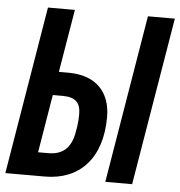

<svg xmlns="http://www.w3.org/2000/svg" viewBox="-57 -746 745 795"><g transform="rotate(5 315.5 -349.0)"><path d="M164.4 -97.7H121.8L161.9 -339.1H203.5C258.5 -339.1 277.7 -314.6 277.7 -269.5C277.7 -252.1 276.6 -237.6 273.8 -216.6L270.2 -196C258.9 -127.8 223.7 -97.7 164.4 -97.7ZM-5.7 0H158.7C302.2 0 393.8 -95.5 393.8 -267.8C393.8 -370.4 334.2 -436.8 218.4 -436.8H178.6L222.3 -698.2H110.4ZM409.8 0H521.3L637.8 -698.2H525.9Z"/></g></svg>

Font: Margiela Mono Italic SmBold It
Style: Regular
Weight: 600
Designer: Mike Abbink, Paul van der Laan, Pieter van Rosmalen
Foundry: Bold Monday
Version: Version 2.003 2021